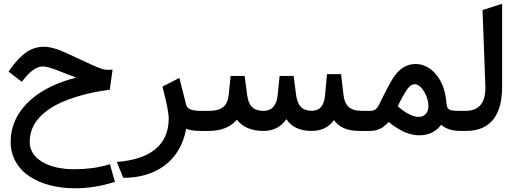

<svg xmlns="http://www.w3.org/2000/svg" viewBox="-20 -701 2766 1028"><path d="M388.2 -285.2C199.2 -239.3 37.1 -124 37.1 60.1C37.1 138.2 76.7 203.6 139.6 244.6C202.1 285.2 286.6 307.1 380.4 307.1C449.2 307.1 518.1 296.4 586.4 275.4L595.7 272.5L592.8 263.7L571.3 188L568.8 178.2L559.1 181.2C503.9 197.3 443.8 205.1 379.4 205.1C307.6 205.1 250 191.9 205.6 165.5C161.1 138.7 139.2 103 139.2 58.6C139.2 -16.6 179.7 -73.2 241.7 -115.7C284.2 -144.5 331.5 -165 388.7 -182.6C445.8 -200.2 499.5 -211.4 560.5 -219.7L567.9 -220.7L568.8 -228L581.1 -316.4L582.5 -328.1L570.8 -327.6C564.9 -327.1 559.1 -327.1 553.7 -327.1C541.5 -327.1 523.4 -331.5 497.6 -342.8C484.4 -348.1 473.1 -353 463.9 -357.4C454.6 -361.3 441.4 -367.7 424.3 -376C407.2 -384.3 395 -389.6 387.7 -392.6C384.3 -394 376 -398.4 362.3 -404.8C348.6 -411.1 339.8 -415 335.4 -417C331.1 -418.9 322.8 -422.4 311.5 -427.2C300.3 -432.1 291.5 -435.5 285.6 -437.5C279.3 -439 271.5 -441.4 262.2 -443.8C243.2 -449.2 228.5 -450.7 212.4 -450.7C182.6 -450.7 153.8 -441.4 130.4 -427.7C118.7 -420.4 106.9 -411.6 95.2 -400.4C71.3 -378.4 53.2 -356.4 31.2 -325.7L25.9 -317.9L33.2 -312L89.4 -268.6L97.2 -262.7L103 -270.5C140.6 -320.3 176.3 -345.2 209 -345.2C217.8 -345.2 228.5 -343.8 240.7 -340.3C252.9 -336.9 264.6 -333 275.4 -329.1C286.1 -325.2 307.1 -316.9 337.9 -304.7C351.6 -299.3 368.2 -293 388.2 -285.2Z M1072.3 0C1074.7 0 1076.7 -4.9 1078.6 -15.1C1080.1 -25.4 1081.1 -35.6 1081.1 -45.9V-62.5C1081.1 -72.8 1080.1 -82.5 1078.6 -92.8C1076.7 -102.5 1074.7 -107.4 1072.3 -107.4H1052.7C1007.3 -107.4 981.9 -118.2 976.6 -140.1C962.4 -198.7 951.2 -242.7 943.4 -272L940.4 -283.7L929.7 -278.3L856.4 -240.7L849.6 -236.8L851.6 -229.5C872.6 -149.9 883.3 -95.2 883.3 -66.4C883.3 81.1 776.4 153.3 605.5 166L610.4 178.2L637.2 244.6L640.1 251H641.6C813.5 251 945.3 162.1 977.1 -12.2C993.7 -3.9 1019.5 0 1055.2 0Z M1929.7 0C1932.1 0 1934.1 -4.9 1936 -15.1C1937.5 -25.4 1938.5 -35.6 1938.5 -45.9V-62.5C1938.5 -72.8 1937.5 -82.5 1936 -92.8C1934.1 -102.5 1932.1 -107.4 1929.7 -107.4L1907.2 -107.9C1854.5 -109.4 1825.7 -135.7 1819.3 -191.9L1807.1 -295.4L1806.2 -304.2H1797.4H1739.7H1731L1730 -295.4L1720.7 -192.9C1715.3 -133.8 1692.4 -107.9 1648.9 -107.9C1600.6 -107.9 1573.2 -132.8 1565.4 -192.4L1553.2 -286.1L1552.2 -294.4H1543.5H1485.8H1477.1L1476.1 -285.6L1466.8 -192.9C1460.9 -135.7 1435.5 -107.4 1391.1 -107.4C1337.9 -107.4 1311 -132.3 1303.2 -192.9L1291 -286.1L1290 -294.4H1281.2H1223.6H1214.8L1213.9 -285.6L1204.6 -192.9C1198.7 -133.8 1166.5 -107.4 1099.6 -107.4H1066.9C1054.7 -107.4 1048.3 -92.3 1048.3 -62.5V-45.9C1048.3 -15.1 1054.7 0 1066.9 0H1098.6C1163.6 0 1213.9 -20 1248.5 -60.1C1279.3 -20 1327.1 0 1392.1 0C1443.4 0 1483.9 -21 1513.7 -63C1540.5 -21 1586.9 0 1647.9 0C1700.7 0 1740.7 -19.5 1768.1 -58.1C1794.4 -19.5 1839.8 0 1904.3 0Z M2455.6 0C2458 0 2460 -4.9 2461.9 -15.1C2463.4 -25.4 2464.4 -35.6 2464.4 -45.9V-62.5C2464.4 -72.8 2463.4 -82.5 2461.9 -92.8C2460 -102.5 2458 -107.4 2455.6 -107.4H2447.3C2410.6 -107.4 2391.1 -108.9 2382.8 -116.7C2377 -121.6 2375.5 -123.5 2373.5 -132.3C2372.1 -136.7 2371.6 -140.1 2371.1 -143.6C2370.6 -149.9 2368.7 -167 2367.2 -177.2C2362.3 -210 2353 -239.7 2338.9 -266.6C2310.5 -320.8 2261.2 -358.4 2205.1 -358.4C2154.8 -358.4 2113.3 -330.6 2080.1 -275.4C2063 -247.6 2039.1 -201.2 2007.3 -136.7C1998 -117.2 1983.4 -107.4 1963.9 -107.4H1924.3C1912.1 -107.4 1905.8 -92.3 1905.8 -62.5V-45.9C1905.8 -15.1 1912.1 0 1924.3 0H1956.1C1973.1 0 1988.3 -2 2001.5 -6.3C2014.2 -10.7 2024.4 -15.6 2032.7 -22C2040.5 -27.8 2050.3 -36.6 2061.5 -47.9C2076.7 -34.7 2092.3 -23.4 2122.1 -5.9C2151.9 11.7 2190.9 23.4 2226.1 23.4C2276.4 23.4 2316.4 2.4 2341.8 -32.7C2367.7 -10.7 2402.3 0 2445.8 0ZM2221.7 -75.2C2190.9 -75.2 2153.3 -94.2 2109.4 -131.8C2122.1 -159.2 2136.7 -186.5 2153.8 -213.4C2168.9 -237.8 2184.6 -250 2200.2 -250C2212.4 -250 2224.6 -243.7 2236.3 -230.5C2259.8 -204.1 2273.9 -164.1 2273.9 -132.8C2273.9 -97.7 2252.9 -75.2 2221.7 -75.2Z M2450.2 -107.4C2438 -107.4 2431.6 -92.3 2431.6 -62.5V-45.9C2431.6 -15.1 2438 0 2450.2 0H2475.1C2607.9 0 2668.5 -86.4 2668.5 -237.3V-667.5V-680.7L2655.8 -676.8L2570.8 -649.4L2563.5 -647L2578.6 -243.7C2582 -153.8 2548.8 -109.9 2476.6 -107.4H2470.7Z"/></svg>

Font: Samim Medium
Style: Regular
Weight: 500
Foundry: DejaVu fonts team - Redesigned by Saber Rastikerdar
Version: Version 4.0.5